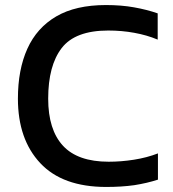

<svg xmlns="http://www.w3.org/2000/svg" viewBox="-20 -734 687 761"><path d="M511 -101Q562 -109 606 -126V-22Q563 -8 512 0Q462 7 401 7Q228 7 139.5 -87.5Q51 -182 51 -343Q51 -458 88.5 -541Q126 -624 203 -669Q280 -714 400 -714Q461 -714 511 -705Q562 -696 605 -681V-577Q562 -595 512 -604Q463 -613 409 -613Q278 -613 224.5 -543.5Q171 -474 171 -343Q171 -220 229.5 -156.5Q288 -93 411 -93Q460 -93 511 -101Z"/></svg>

Font: Kanit Cyrillic
Style: Regular
Weight: 400
Designer: Katatrad Team, Sasha Pavljenko
Foundry: CadsonDemak, Pavljenko + Design
Version: Version 1.002;Fontself Maker 3.5.7